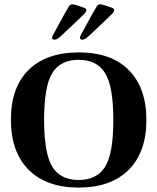

<svg xmlns="http://www.w3.org/2000/svg" viewBox="-20 -846 718 876"><path d="M181.2 -298.3Q181.6 -145 218.8 -85Q255.9 -24.9 338.9 -24.9Q421.9 -24.9 459.5 -85Q497.1 -145 497.1 -298.3Q497.1 -452.1 459.5 -512.7Q421.9 -573.2 338.9 -573.2Q255.9 -573.2 218.3 -512.7Q181.2 -451.7 181.2 -298.3ZM29.8 -299.8Q29.8 -447.8 110.8 -527.3Q191.9 -606.9 339.8 -606.9Q487.8 -606.9 567.9 -525.9Q647.9 -444.8 647.9 -298.3Q647.9 -151.9 566.9 -70.8Q485.8 9.8 338.9 9.8Q191.9 9.8 110.8 -71.3Q29.8 -152.3 29.8 -299.8ZM379.9 -676.8Q366.2 -665 355.5 -665Q344.7 -665 345.2 -673.8Q345.2 -679.2 348.1 -685.1Q417 -812 422.4 -818.8Q427.7 -826.2 438 -826.2Q448.2 -826.2 492.2 -810.1Q501 -805.7 501 -799.8Q501 -793.9 494.1 -785.6Q487.3 -777.3 379.9 -676.8ZM252.9 -676.8Q239.3 -665 228.5 -665Q210.9 -665.5 221.2 -685.1Q290 -812 295.4 -818.8Q300.8 -826.2 311 -826.2Q321.3 -826.2 365.2 -810.1Q374 -805.7 374 -799.8Q374 -793.9 367.2 -785.6Q360.4 -777.3 252.9 -676.8Z"/></svg>

Font: Unna-Bold
Style: Bold
Weight: 700
Designer: Jorge de Buen U.
Foundry: Omnibus-Type
Version: Version 2.006;PS 002.006;hotconv 1.0.70;makeotf.lib2.5.58329